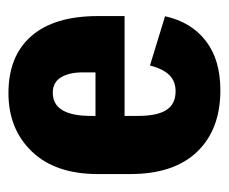

<svg xmlns="http://www.w3.org/2000/svg" viewBox="-64 -473 549 461"><g transform="rotate(90 210.5 -242.5)"><path d="M397.9 -280.8Q397.9 -385.3 344.5 -441.2Q291 -497.1 196.8 -497.1Q123 -497.1 77.9 -461.9Q32.7 -426.8 19 -364.3L137.2 -328.1Q145.5 -359.9 160.4 -374.8Q175.3 -389.6 199.2 -389.6Q230 -389.6 244.1 -367.4Q258.3 -345.2 258.3 -299.3V-186Q258.3 -140.6 244.4 -117.7Q230.5 -94.7 202.6 -94.7Q177.7 -94.7 165.8 -114.3Q153.8 -133.8 153.8 -166.5V-197.3H313.5V-267.1H18.6V-202.6Q18.6 -98.6 66.4 -43.5Q114.3 11.7 203.6 11.7Q290 11.7 344 -44.7Q397.9 -101.1 397.9 -202.6Z"/></g></svg>

Font: Roboto Flex
Style: wght 700 wdth 25 opsz 34 GRAD 0.00 slnt 0.00 XTRA 468 XOPQ 96 YOPQ 79 YTLC 514 YTUC 712 YTAS 750 YTDE -203.00 YTFI 738
Weight: 700
Width: 1
Designer: Berlow after Robertson
Foundry: Google
Version: Version 3.100